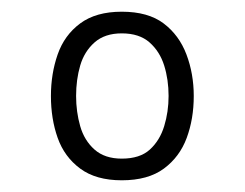

<svg xmlns="http://www.w3.org/2000/svg" viewBox="-20 -730 418 328"><path d="M188 -422Q144 -422 117 -442Q90 -462 78.5 -494.5Q67 -527 67 -566Q67 -604 78.5 -637Q90 -670 117 -690Q144 -710 188 -710Q233 -710 259.5 -690Q286 -670 298.5 -637Q311 -604 311 -566Q311 -527 299 -494.5Q287 -462 260 -442Q233 -422 188 -422ZM188 -459Q219 -459 236 -474.5Q253 -490 260.5 -514.5Q268 -539 268 -566Q268 -594 260.5 -618Q253 -642 235.5 -657.5Q218 -673 188 -673Q159 -673 141.5 -657.5Q124 -642 117 -618Q110 -594 110 -566Q110 -539 117 -514.5Q124 -490 141.5 -474.5Q159 -459 188 -459Z"/></svg>

Font: Onest ExtraLight
Style: Regular
Weight: 250
Designer: Dmitri Voloshin, Andrey Kudryavtsev
Foundry: Dmitri Voloshin, Andrey Kudryavtsev
Version: Version 1.000;gftools[0.9.33]